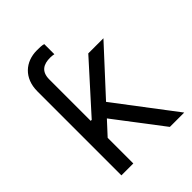

<svg xmlns="http://www.w3.org/2000/svg" viewBox="-211 -846 955 955"><g transform="rotate(-45 266.5 -368.5)"><path d="M417.6 0H518.5L281.2 -312.5L495.7 -545.5H389.2L167.6 -299.7H160.5V-590.9C160.5 -647.7 194.6 -664.8 240.1 -664.8C250 -664.8 259.9 -663.4 267 -661.9V-733C254.3 -737.2 235.8 -737.2 218.8 -737.2C139.2 -737.2 76.7 -684.7 76.7 -590.9V0H160.5V-180.4L225.9 -251.4Z"/></g></svg>

Font: Karasuma Gothic
Style: Regular
Weight: 400
Designer: Rasmus Andersson, Ryoko Nishizuka
Foundry: Genbu
Version: Version 1.00